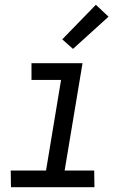

<svg xmlns="http://www.w3.org/2000/svg" viewBox="-20 -785 540 805"><path d="M376 0H26L25 -70H173L236 -450H112V-520H326L251 -70H375ZM286 -580 241 -620 382 -765 435 -715Z"/></svg>

Font: Iosevka Oblique
Style: Regular
Weight: 400
Italic angle: -9°
Monospace: yes
Designer: Belleve Invis
Foundry: Belleve Invis
Version: Version 32.5.0; ttfautohint (v1.8.4)